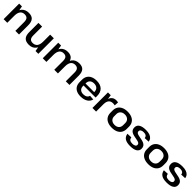

<svg xmlns="http://www.w3.org/2000/svg" viewBox="659 -2632 4724 4724"><g transform="rotate(45 3021.5 -270.0)"><path d="M485 -303Q485 -381 455 -416Q425 -451 359 -451Q285 -451 244.5 -398.5Q204 -346 204 -247L155 -171V-239Q155 -389 221 -469Q287 -549 409 -549Q513 -549 562.5 -493Q612 -437 612 -319V0H485ZM77 -540H174L204 -372V0H77Z M876 -236Q876 -159 904.5 -124Q933 -89 995 -89Q1074 -89 1115 -141.5Q1156 -194 1156 -293L1205 -369V-301Q1205 -151 1141.5 -71Q1078 9 959 9Q850 9 799 -46.5Q748 -102 748 -220V-540H876ZM1284 0H1187L1156 -168V-540H1284Z M2240 -304Q2240 -380 2210 -415.5Q2180 -451 2118 -451Q2044 -451 2005 -398.5Q1966 -346 1966 -247L1916 -171V-239Q1916 -389 1981 -469Q2046 -549 2168 -549Q2270 -549 2318.5 -493.5Q2367 -438 2367 -320V0H2240ZM1438 -540H1535L1565 -365V0H1438ZM1839 -304Q1839 -380 1809.5 -415.5Q1780 -451 1717 -451Q1643 -451 1604 -398.5Q1565 -346 1565 -247L1516 -171V-239Q1516 -389 1580.5 -469Q1645 -549 1766 -549Q1869 -549 1917.5 -493Q1966 -437 1966 -320V0H1839Z M2758 9Q2675 9 2615.5 -19Q2556 -47 2525 -100.5Q2494 -154 2494 -230V-310Q2494 -385 2527 -438.5Q2560 -492 2622 -520.5Q2684 -549 2769 -549Q2901 -549 2971 -481.5Q3041 -414 3041 -288V-236H2597V-305H2940L2922 -278V-316Q2922 -382 2882 -419Q2842 -456 2772 -456Q2701 -456 2661 -418.5Q2621 -381 2621 -313V-216Q2621 -150 2660 -113.5Q2699 -77 2768 -77Q2829 -77 2866.5 -101.5Q2904 -126 2914 -170L3034 -162Q3014 -80 2941.5 -35.5Q2869 9 2758 9Z M3167 -540H3264L3294 -335V0H3167ZM3261 -286Q3261 -416 3309.5 -482.5Q3358 -549 3450 -549Q3466 -549 3483 -547Q3500 -545 3517 -540L3510 -432Q3478 -440 3443 -440Q3369 -440 3331.5 -393Q3294 -346 3294 -251Z M3846 9Q3758 9 3694.5 -19.5Q3631 -48 3597 -102Q3563 -156 3563 -231V-309Q3563 -384 3597 -437.5Q3631 -491 3694.5 -520Q3758 -549 3846 -549Q3934 -549 3997.5 -520.5Q4061 -492 4095 -438Q4129 -384 4129 -309V-231Q4129 -156 4095 -102Q4061 -48 3997.5 -19.5Q3934 9 3846 9ZM3846 -89Q3917 -89 3959 -127.5Q4001 -166 4001 -232V-308Q4001 -374 3959 -412.5Q3917 -451 3846 -451Q3775 -451 3732.5 -412Q3690 -373 3690 -308V-232Q3690 -167 3732.5 -128Q3775 -89 3846 -89Z M4482 9Q4363 9 4301 -31.5Q4239 -72 4224 -159L4356 -165Q4362 -116 4392 -93.5Q4422 -71 4480 -71Q4535 -71 4564.5 -89.5Q4594 -108 4594 -142Q4594 -171 4574.5 -186.5Q4555 -202 4523 -210Q4491 -218 4453 -224.5Q4415 -231 4376.5 -240Q4338 -249 4306 -266Q4274 -283 4254.5 -313Q4235 -343 4235 -392Q4235 -469 4298 -509Q4361 -549 4483 -549Q4558 -549 4610.5 -531.5Q4663 -514 4694 -479Q4725 -444 4733 -391L4600 -385Q4597 -427 4568 -448.5Q4539 -470 4486 -470Q4432 -470 4402.5 -451Q4373 -432 4373 -396Q4373 -367 4392.5 -351.5Q4412 -336 4444 -327.5Q4476 -319 4514 -312.5Q4552 -306 4590.5 -297Q4629 -288 4661 -271Q4693 -254 4712.5 -224Q4732 -194 4732 -145Q4732 -70 4668.5 -30.5Q4605 9 4482 9Z M5116 9Q5028 9 4964.5 -19.5Q4901 -48 4867 -102Q4833 -156 4833 -231V-309Q4833 -384 4867 -437.5Q4901 -491 4964.5 -520Q5028 -549 5116 -549Q5204 -549 5267.5 -520.5Q5331 -492 5365 -438Q5399 -384 5399 -309V-231Q5399 -156 5365 -102Q5331 -48 5267.5 -19.5Q5204 9 5116 9ZM5116 -89Q5187 -89 5229 -127.5Q5271 -166 5271 -232V-308Q5271 -374 5229 -412.5Q5187 -451 5116 -451Q5045 -451 5002.5 -412Q4960 -373 4960 -308V-232Q4960 -167 5002.5 -128Q5045 -89 5116 -89Z M5752 9Q5633 9 5571 -31.5Q5509 -72 5494 -159L5626 -165Q5632 -116 5662 -93.5Q5692 -71 5750 -71Q5805 -71 5834.5 -89.5Q5864 -108 5864 -142Q5864 -171 5844.5 -186.5Q5825 -202 5793 -210Q5761 -218 5723 -224.5Q5685 -231 5646.5 -240Q5608 -249 5576 -266Q5544 -283 5524.5 -313Q5505 -343 5505 -392Q5505 -469 5568 -509Q5631 -549 5753 -549Q5828 -549 5880.5 -531.5Q5933 -514 5964 -479Q5995 -444 6003 -391L5870 -385Q5867 -427 5838 -448.5Q5809 -470 5756 -470Q5702 -470 5672.5 -451Q5643 -432 5643 -396Q5643 -367 5662.5 -351.5Q5682 -336 5714 -327.5Q5746 -319 5784 -312.5Q5822 -306 5860.5 -297Q5899 -288 5931 -271Q5963 -254 5982.5 -224Q6002 -194 6002 -145Q6002 -70 5938.5 -30.5Q5875 9 5752 9Z"/></g></svg>

Font: Pathway Extreme 12pt SemiBold
Style: Regular
Weight: 600
Version: Version 1.001;gftools[0.9.26]